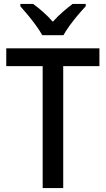

<svg xmlns="http://www.w3.org/2000/svg" viewBox="-20 -961 542 981"><path d="M303 0H198V-623H12V-714H488V-623H303ZM196 -781Q184 -803 164.5 -830Q145 -857 123.5 -883Q102 -909 84 -929V-941H149Q173 -924 199.5 -900.5Q226 -877 250 -850Q275 -878 300.5 -900Q326 -922 351 -941H418V-929Q400 -910 378 -884Q356 -858 336 -830.5Q316 -803 304 -781Z"/></svg>

Font: Noto Sans Kannada SemiCondensed Medium
Style: Regular
Weight: 500
Width: 4
Designer: Jelle Bosma - Monotype Design Team
Foundry: Monotype Imaging Inc.
Version: Version 2.005; ttfautohint (v1.8.4.7-5d5b)